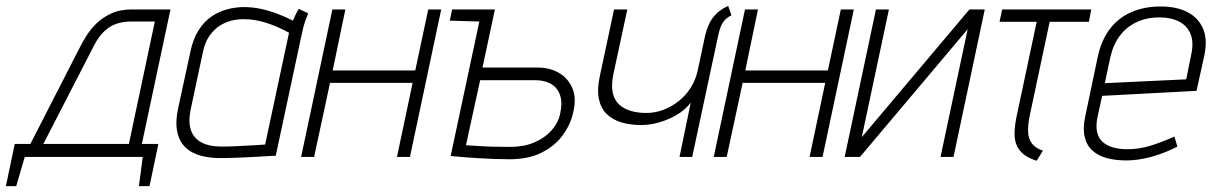

<svg xmlns="http://www.w3.org/2000/svg" viewBox="-31 -532 4108 651"><path d="M450 -44 547 -500H417Q375 -500 344.5 -485.5Q314 -471 293.5 -450Q273 -429 259.5 -406.5Q246 -384 238 -368L72 -44H19L-11 99H24L53 0H453L440 99H476L506 -44ZM116 -44 288 -378Q296 -394 307 -408.5Q318 -423 332.5 -434.5Q347 -446 367.5 -452.5Q388 -459 414 -459H494L406 -44Z M1014 -487 982 -502Q976 -493 970 -479.5Q964 -466 962 -462Q937 -475 909 -485.5Q881 -496 853 -502Q825 -508 797 -508Q768 -508 739.5 -500.5Q711 -493 686 -476Q661 -459 642 -429Q623 -399 614 -354L573 -165Q563 -118 570 -85Q577 -52 598 -32Q619 -12 652 -3.5Q685 5 726 4Q742 4 765 3Q788 2 812.5 1Q837 0 857.5 -1.5Q878 -3 891.5 -3.5Q905 -4 904 -4L991 -411Q997 -441 1004.5 -462Q1012 -483 1014 -487ZM616 -163 656 -351Q663 -387 678.5 -409.5Q694 -432 713.5 -444.5Q733 -457 754 -462Q775 -467 795 -467Q814 -467 832.5 -464Q851 -461 869 -455.5Q887 -450 907 -441.5Q927 -433 949 -421L868 -42Q868 -42 855 -41Q842 -40 820.5 -39Q799 -38 773.5 -36.5Q748 -35 721 -35Q677 -35 650.5 -50Q624 -65 615.5 -93.5Q607 -122 616 -163Z M1377 -293H1097L1140 -500H1096L990 0H1034L1088 -251H1368L1315 0H1359L1465 -500H1421Z M1502 -500 1494 -462 1594 -459H1617L1625 -500ZM1791 -303H1605L1647 -500H1603L1497 -3Q1501 -3 1514.5 -1.5Q1528 0 1548.5 1.5Q1569 3 1594 4.5Q1619 6 1645.5 7Q1672 8 1696 8Q1761 8 1806.5 -15Q1852 -38 1878.5 -75.5Q1905 -113 1913 -153Q1924 -200 1909.5 -233.5Q1895 -267 1864 -285Q1833 -303 1791 -303ZM1700 -34Q1673 -34 1647 -34.5Q1621 -35 1600 -36.5Q1579 -38 1565.5 -38.5Q1552 -39 1549 -40L1597 -260H1785Q1805 -260 1823 -254Q1841 -248 1853.5 -234.5Q1866 -221 1870.5 -200Q1875 -179 1869 -150Q1863 -117 1839.5 -90.5Q1816 -64 1780.5 -49Q1745 -34 1700 -34Z M2273 0H2316L2404 -411Q2411 -444 2421.5 -458Q2432 -472 2449 -480L2438 -512Q2422 -505 2409 -495Q2396 -485 2386.5 -472.5Q2377 -460 2370.5 -444.5Q2364 -429 2360 -412L2334 -290Q2327 -260 2310.5 -234Q2294 -208 2270 -189Q2246 -170 2218 -159.5Q2190 -149 2160 -149Q2133 -149 2109.5 -155.5Q2086 -162 2069.5 -176.5Q2053 -191 2047 -215.5Q2041 -240 2048 -277L2096 -500H2051L2003 -275Q1993 -229 1999.5 -197Q2006 -165 2026 -145.5Q2046 -126 2076 -117Q2106 -108 2143 -108Q2173 -108 2204 -117Q2235 -126 2263.5 -142.5Q2292 -159 2311 -184Z M2776 -293H2496L2539 -500H2495L2389 0H2433L2487 -251H2767L2714 0H2758L2864 -500H2820Z M2983 -500H2939L2833 0H2885L3250 -433L3158 0H3202L3308 -500H3256L2891 -67Z M3459 -133 3528 -458H3661L3669 -500H3367L3358 -458H3484L3415 -133Q3409 -102 3409 -78.5Q3409 -55 3417 -37.5Q3425 -20 3441.5 -7.5Q3458 5 3484 13L3505 -21Q3479 -30 3467.5 -46Q3456 -62 3455 -84Q3454 -106 3459 -133Z M3690 -134 3706 -207 4026 -224 4052 -342Q4064 -397 4048.5 -434Q4033 -471 3996 -490.5Q3959 -510 3905 -510Q3848 -510 3804 -490.5Q3760 -471 3731.5 -433Q3703 -395 3691 -339L3649 -139Q3640 -98 3646.5 -69Q3653 -40 3672.5 -22Q3692 -4 3721.5 4Q3751 12 3788 12Q3828 12 3873.5 -0.5Q3919 -13 3961 -35L3951 -69Q3906 -49 3868.5 -37.5Q3831 -26 3792 -26Q3765 -26 3743.5 -32Q3722 -38 3708 -50.5Q3694 -63 3689 -83.5Q3684 -104 3690 -134ZM4008 -347 3991 -263 3715 -250 3734 -339Q3744 -382 3766.5 -411.5Q3789 -441 3823 -457Q3857 -473 3901 -473Q3940 -473 3967.5 -458.5Q3995 -444 4006 -416Q4017 -388 4008 -347Z"/></svg>

Font: Advent Pro Light
Style: Italic
Weight: 300
Italic angle: -12°
Version: Version 3.000